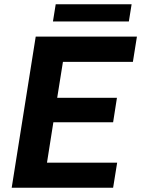

<svg xmlns="http://www.w3.org/2000/svg" viewBox="-20 -883 664 903"><path d="M35 0H512L531 -118H201L231 -308H512L530 -423H249L276 -592H605L624 -711H148ZM229 -782H586L599 -863H242Z"/></svg>

Font: Asimov Pro
Style: BdObl
Weight: 700
Designer: Google
Version: Version 2.000980; 2014